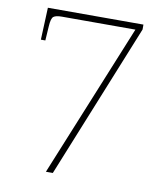

<svg xmlns="http://www.w3.org/2000/svg" viewBox="-81 -780 721 847"><g transform="rotate(10 279.5 -357.0)"><path d="M182 0 462 -686H133Q106 -686 95.5 -678Q85 -670 83 -633L79 -570H59L65 -714H493V-692L213 0Z"/></g></svg>

Font: Noto Serif Ethiopic Thin
Style: Regular
Weight: 250
Version: Version 2.102